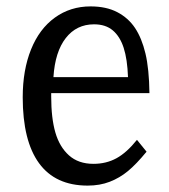

<svg xmlns="http://www.w3.org/2000/svg" viewBox="-20 -572 528 600"><path d="M438 -98Q406 -59 380 -37.5Q354 -16 323 -4Q292 8 254 8Q153 8 102 -62Q51 -132 51 -268Q51 -353 77 -417.5Q103 -482 151.5 -517Q200 -552 263 -552Q312 -552 346.5 -534Q381 -516 402 -484.5Q423 -453 434.5 -405Q446 -357 447 -281H140V-270Q140 -203 153 -158Q166 -113 195.5 -86.5Q225 -60 272 -60Q312 -60 344 -77.5Q376 -95 408 -135ZM380 -331Q378 -387 366.5 -422.5Q355 -458 332.5 -477Q310 -496 274 -496Q219 -496 185.5 -453Q152 -410 147 -331Z"/></svg>

Font: Myanglish
Style: Regular
Weight: 400
Designer: KyawKyaw ( MaYenGone)
Foundry: TattooFont3D
Version: Version 1.003 December 13, 2014